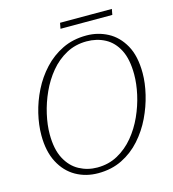

<svg xmlns="http://www.w3.org/2000/svg" viewBox="-121 -928 934 1038"><g transform="rotate(-15 345.5 -408.5)"><path d="M301 11Q232 11 176.5 -20.5Q121 -52 88.5 -114Q56 -176 56 -266Q56 -324 71 -387Q86 -450 116 -510Q146 -570 191 -618.5Q236 -667 295.5 -696Q355 -725 430 -725Q494 -725 549 -696Q604 -667 638 -606.5Q672 -546 672 -450Q672 -395 657 -332Q642 -269 613 -208.5Q584 -148 539.5 -98Q495 -48 435.5 -18.5Q376 11 301 11ZM304 -20Q368 -20 419.5 -48.5Q471 -77 509.5 -123.5Q548 -170 574 -227.5Q600 -285 613 -344Q626 -403 626 -455Q626 -540 599 -592.5Q572 -645 526 -669.5Q480 -694 423 -694Q360 -694 308.5 -666Q257 -638 218.5 -591.5Q180 -545 154 -488Q128 -431 114.5 -371.5Q101 -312 101 -260Q101 -176 129 -123Q157 -70 203.5 -45Q250 -20 304 -20ZM305 -796 311 -828H601L595 -796Z"/></g></svg>

Font: Noto Serif ExtraLight
Style: Italic
Weight: 200
Italic angle: -12°
Designer: Monotype Design Team
Foundry: Monotype Imaging Inc.
Version: Version 2.014; ttfautohint (v1.8.4.7-5d5b)